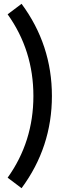

<svg xmlns="http://www.w3.org/2000/svg" viewBox="-20 -793 362 1006"><path d="M20 138Q155 -51 155 -290Q155 -529 20 -718L93 -773Q252 -558 252 -290Q252 -22 93 193Z"/></svg>

Font: Oxanium ExtraLight Medium
Style: Regular
Weight: 500
Version: Version 2.000